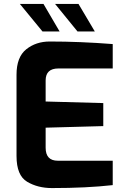

<svg xmlns="http://www.w3.org/2000/svg" viewBox="-20 -951 637 976"><path d="M64 -158V-571Q64 -661 113.5 -700.5Q163 -740 233 -740Q386 -740 553 -727V-603H277Q212 -603 212 -542V-435L505 -427V-310L212 -302V-200Q212 -134 274 -134H553V-10Q420 5 244 5Q172 5 118 -27Q64 -59 64 -158ZM81 -931H201L283 -791H196ZM260 -931H379L462 -791H374Z"/></svg>

Font: Exo
Style: Bold
Weight: 700
Designer: Natanael Gama
Foundry: Natanael Gama
Version: Version 1.500; ttfautohint (v1.6)